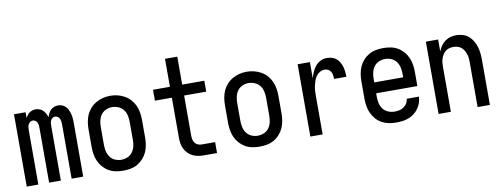

<svg xmlns="http://www.w3.org/2000/svg" viewBox="-61 -1056 3622 1386"><g transform="rotate(-10 1750.0 -363.5)"><path d="M43 0V-530H128V-486Q133 -497 140 -507Q147 -517 157 -524Q167 -531 178.5 -534.5Q190 -538 202 -538Q202 -538 202 -538Q202 -538 202 -538Q217 -538 231.5 -532.5Q246 -527 256.5 -516.5Q267 -506 274 -492.5Q281 -479 285 -465Q289 -479 295.5 -492.5Q302 -506 312.5 -516.5Q323 -527 337.5 -532.5Q352 -538 366 -538Q382 -538 396.5 -532.5Q411 -527 422 -515.5Q433 -504 439.5 -490Q446 -476 450 -461Q454 -446 455.5 -430.5Q457 -415 457 -400V0H372V-400Q372 -410 370.5 -420.5Q369 -431 364.5 -440.5Q360 -450 351 -456Q342 -462 332 -462Q322 -462 313 -456Q304 -450 299.5 -440.5Q295 -431 294 -420.5Q293 -410 293 -400V0H207V-400Q207 -410 206 -420.5Q205 -431 200.5 -440.5Q196 -450 187 -456Q178 -462 168 -462Q158 -462 149 -456Q140 -450 135.5 -440.5Q131 -431 129.5 -420.5Q128 -410 128 -400V0Z M750 8Q723 8 696 3Q669 -2 645.5 -15.5Q622 -29 603.5 -49.5Q585 -70 574 -94.5Q563 -119 558.5 -146Q554 -173 554 -200V-330Q554 -357 558.5 -384Q563 -411 574 -435.5Q585 -460 603.5 -480.5Q622 -501 646 -514.5Q670 -528 696.5 -534.5Q723 -541 750 -541Q777 -541 803.5 -534.5Q830 -528 854 -514.5Q878 -501 896.5 -480.5Q915 -460 926 -435.5Q937 -411 941.5 -384Q946 -357 946 -330V-200Q946 -173 941.5 -146Q937 -119 926 -94.5Q915 -70 896.5 -49.5Q878 -29 854.5 -15.5Q831 -2 804 3Q777 8 750 8ZM750 -72Q774 -72 796 -81.5Q818 -91 832 -110.5Q846 -130 851 -153Q856 -176 856 -200V-330Q856 -354 851 -377.5Q846 -401 831.5 -420Q817 -439 794.5 -448.5Q772 -458 748 -458Q725 -458 703 -448Q681 -438 667.5 -419Q654 -400 649 -376.5Q644 -353 644 -330V-200Q644 -176 649 -153Q654 -130 668 -110.5Q682 -91 704 -81.5Q726 -72 750 -72Z M1341 0Q1320 0 1299.5 -3.5Q1279 -7 1260.5 -16Q1242 -25 1227 -40Q1212 -55 1202.5 -74Q1193 -93 1189.5 -113.5Q1186 -134 1186 -155V-450H1062V-530H1186V-735H1276V-530H1438V-450H1276V-155Q1276 -141 1279 -127Q1282 -113 1291 -101.5Q1300 -90 1313.5 -85Q1327 -80 1341 -80H1438V0Z M1750 8Q1723 8 1696 3Q1669 -2 1645.5 -15.5Q1622 -29 1603.5 -49.5Q1585 -70 1574 -94.5Q1563 -119 1558.5 -146Q1554 -173 1554 -200V-330Q1554 -357 1558.5 -384Q1563 -411 1574 -435.5Q1585 -460 1603.5 -480.5Q1622 -501 1646 -514.5Q1670 -528 1696.5 -534.5Q1723 -541 1750 -541Q1777 -541 1803.5 -534.5Q1830 -528 1854 -514.5Q1878 -501 1896.5 -480.5Q1915 -460 1926 -435.5Q1937 -411 1941.5 -384Q1946 -357 1946 -330V-200Q1946 -173 1941.5 -146Q1937 -119 1926 -94.5Q1915 -70 1896.5 -49.5Q1878 -29 1854.5 -15.5Q1831 -2 1804 3Q1777 8 1750 8ZM1750 -72Q1774 -72 1796 -81.5Q1818 -91 1832 -110.5Q1846 -130 1851 -153Q1856 -176 1856 -200V-330Q1856 -354 1851 -377.5Q1846 -401 1831.5 -420Q1817 -439 1794.5 -448.5Q1772 -458 1748 -458Q1725 -458 1703 -448Q1681 -438 1667.5 -419Q1654 -400 1649 -376.5Q1644 -353 1644 -330V-200Q1644 -176 1649 -153Q1654 -130 1668 -110.5Q1682 -91 1704 -81.5Q1726 -72 1750 -72Z M2122 0V-530H2212V-409Q2218 -433 2227.5 -455.5Q2237 -478 2252.5 -497Q2268 -516 2290 -527Q2312 -538 2337 -538Q2355 -538 2373.5 -533Q2392 -528 2406 -516Q2420 -504 2429.5 -487.5Q2439 -471 2444 -453.5Q2449 -436 2451 -417.5Q2453 -399 2453 -380H2363Q2363 -394 2361 -407.5Q2359 -421 2352 -433Q2345 -445 2333 -451.5Q2321 -458 2307 -458Q2289 -458 2272 -448.5Q2255 -439 2244.5 -424Q2234 -409 2228 -391Q2222 -373 2218 -355Q2214 -337 2213 -318.5Q2212 -300 2212 -281V0Z M2752 8Q2724 8 2697.5 3Q2671 -2 2647 -15Q2623 -28 2604.5 -48.5Q2586 -69 2574.5 -94Q2563 -119 2558.5 -146Q2554 -173 2554 -200V-330Q2554 -357 2558.5 -384Q2563 -411 2574 -435.5Q2585 -460 2603.5 -480.5Q2622 -501 2645.5 -514.5Q2669 -528 2696 -533Q2723 -538 2750 -538Q2777 -538 2804 -533Q2831 -528 2854.5 -514.5Q2878 -501 2896.5 -480.5Q2915 -460 2926 -435.5Q2937 -411 2941.5 -384Q2946 -357 2946 -330V-225H2644V-200Q2644 -176 2649 -152.5Q2654 -129 2668.5 -110Q2683 -91 2705.5 -81.5Q2728 -72 2752 -72Q2769 -72 2787 -75.5Q2805 -79 2819.5 -89Q2834 -99 2843.5 -114.5Q2853 -130 2854 -148H2944Q2943 -125 2935.5 -103Q2928 -81 2914.5 -62Q2901 -43 2882.5 -29Q2864 -15 2842.5 -6.5Q2821 2 2798 5Q2775 8 2752 8ZM2644 -305H2856V-330Q2856 -354 2851 -377Q2846 -400 2832 -419.5Q2818 -439 2796 -448.5Q2774 -458 2750 -458Q2726 -458 2704 -448.5Q2682 -439 2668 -419.5Q2654 -400 2649 -377Q2644 -354 2644 -330Z M3062 0V-530H3152V-442Q3160 -463 3172.5 -481.5Q3185 -500 3203 -513Q3221 -526 3242.5 -532Q3264 -538 3286 -538Q3310 -538 3334 -530.5Q3358 -523 3376 -507.5Q3394 -492 3406.5 -470.5Q3419 -449 3426 -426Q3433 -403 3435.5 -378.5Q3438 -354 3438 -330V0H3348V-330Q3348 -345 3346.5 -360.5Q3345 -376 3340 -390Q3335 -404 3327 -417.5Q3319 -431 3307 -440.5Q3295 -450 3280 -454Q3265 -458 3250 -458Q3235 -458 3220 -454Q3205 -450 3193 -440.5Q3181 -431 3173 -417.5Q3165 -404 3160 -390Q3155 -376 3153.5 -360.5Q3152 -345 3152 -330V0Z"/></g></svg>

Font: iosevka_custom_sans_ss08 Md
Style: Regular
Weight: 500
Designer: Belleve Invis
Foundry: Belleve Invis
Version: Version 10.3.0; ttfautohint (v1.8.3)